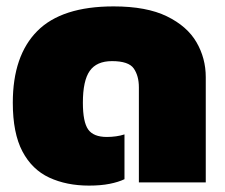

<svg xmlns="http://www.w3.org/2000/svg" viewBox="-20 -570 703 600"><path d="M258 10Q188 10 134 -15Q80 -40 50 -97Q20 -154 20 -249Q20 -396 96.5 -473Q173 -550 335 -550Q438 -550 501.5 -519Q565 -488 594 -438Q623 -388 623 -329V0H414V-297Q414 -333 398 -356Q382 -379 330 -379Q282 -379 260.5 -348.5Q239 -318 239 -249Q239 -189 255.5 -165.5Q272 -142 314 -142Q328 -142 342.5 -144Q357 -146 369 -150V-10Q350 -1 322.5 4.5Q295 10 258 10Z"/></svg>

Font: Kanit ExtraBold
Style: Regular
Weight: 800
Designer: Katatrad Team
Foundry: CadsonDemak
Version: Version 2.000; ttfautohint (v1.8.3)